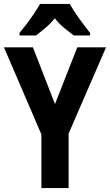

<svg xmlns="http://www.w3.org/2000/svg" viewBox="-20 -954 558 974"><path d="M259 -426 372 -714H518L328 -276V0H190V-272L0 -714H147ZM334 -934Q352 -901 381 -861Q410 -821 437 -787V-774H354Q334 -789 307 -811Q280 -833 258 -861Q235 -833 208 -810.5Q181 -788 163 -774H79V-787Q95 -806 115.5 -833Q136 -860 154 -887Q172 -914 183 -934Z"/></svg>

Font: Noto Sans Malayalam Condensed
Style: Bold
Weight: 700
Width: 3
Designer: Jelle Bosma - Monotype Design Team
Foundry: Monotype Imaging Inc.
Version: Version 2.104; ttfautohint (v1.8.4.7-5d5b)